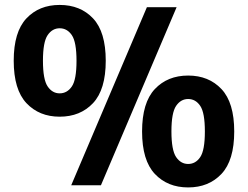

<svg xmlns="http://www.w3.org/2000/svg" viewBox="-20 -770 1030 798"><path d="M228 -285Q143 -285 90 -341.2Q37 -397.5 37 -517.5Q37 -637.5 89.8 -693.5Q142.5 -749.5 228 -749.5Q314 -749.5 366.8 -693.5Q419.5 -637.5 419.5 -517.5Q419.5 -397.5 366.5 -341.2Q313.5 -285 228 -285ZM276 0 590.5 -740H714L399.5 0ZM228 -382Q259 -382 278.5 -410.5Q298 -439 298 -517Q298 -595.5 278.5 -624Q259 -652.5 228 -652.5Q197.5 -652.5 178 -624Q158.5 -595.5 158.5 -517.5Q158.5 -439.5 178 -410.8Q197.5 -382 228 -382ZM762 9Q676.5 9 623.5 -47.2Q570.5 -103.5 570.5 -223.5Q570.5 -343.5 623.5 -399.8Q676.5 -456 762 -456Q847.5 -456 900.5 -399.8Q953.5 -343.5 953.5 -223.5Q953.5 -103.5 900.5 -47.2Q847.5 9 762 9ZM762 -88.5Q793 -88.5 812.2 -117Q831.5 -145.5 831.5 -223.5Q831.5 -301.5 812.2 -330Q793 -358.5 762 -358.5Q731.5 -358.5 712 -330Q692.5 -301.5 692.5 -224Q692.5 -146 712 -117.2Q731.5 -88.5 762 -88.5Z"/></svg>

Font: Encode Sans SemiCondensed SemiCondensed
Style: Bold
Weight: 700
Width: 4
Designer: Multiple Designers
Foundry: Impallari Type
Version: Version 3.000; ttfautohint (v1.8.3) -l 8 -r 50 -G 200 -x 14 